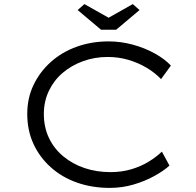

<svg xmlns="http://www.w3.org/2000/svg" viewBox="-20 -907 958 937"><path d="M516 10Q429 10 355.5 -16Q282 -42 227.5 -91Q173 -140 143 -205.5Q113 -271 113 -351Q113 -428 143.5 -492Q174 -556 228 -604.5Q282 -653 354.5 -679Q427 -705 510 -705Q570 -705 628.5 -689Q687 -673 735.5 -646Q784 -619 814 -587L766 -521Q735 -553 694.5 -577Q654 -601 606 -615Q558 -629 505 -629Q442 -629 385.5 -608.5Q329 -588 286 -551.5Q243 -515 218.5 -463.5Q194 -412 194 -351Q194 -286 219 -233.5Q244 -181 289.5 -143.5Q335 -106 393.5 -86.5Q452 -67 519 -67Q574 -67 621 -81Q668 -95 705.5 -118Q743 -141 770 -167L807 -99Q780 -74 734 -48.5Q688 -23 632 -6.5Q576 10 516 10ZM473 -762 359 -858 392 -887 525 -812H495L628 -887L661 -858L547 -762Z"/></svg>

Font: Lexend Tera Light
Style: Regular
Weight: 300
Designer: Bonnie Shaver-Troup, Thomas Jockin
Foundry: Lexend
Version: Version 1.007